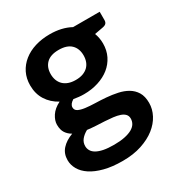

<svg xmlns="http://www.w3.org/2000/svg" viewBox="-168 -632 854 922"><g transform="rotate(-30 259.0 -171.0)"><path d="M243.5 -522Q310 -522 358.5 -495.5H506V-449.5Q506 -438 500 -431.5Q494 -425 479.5 -422.5L433.5 -414Q438.5 -401 441.2 -386.5Q444 -372 444 -356Q444 -318 428.8 -287.2Q413.5 -256.5 386.8 -235Q360 -213.5 323.2 -201.8Q286.5 -190 243.5 -190Q229 -190 215 -191.5Q201 -193 187 -195.5Q163 -181 163 -163Q163 -147.5 177.2 -140.2Q191.5 -133 214.8 -130Q238 -127 267.5 -126.2Q297 -125.5 328 -123Q359 -120.5 388.5 -114.2Q418 -108 441.2 -94.5Q464.5 -81 478.8 -57.8Q493 -34.5 493 2Q493 36 476.2 68Q459.5 100 427.8 125Q396 150 350 165.2Q304 180.5 245 180.5Q186.5 180.5 143.5 169.2Q100.5 158 72.2 139.2Q44 120.5 30 96Q16 71.5 16 45Q16 9 38 -15.5Q60 -40 99 -54.5Q80 -65 68.5 -82.2Q57 -99.5 57 -128Q57 -151 73.2 -176Q89.5 -201 123.5 -218Q84.5 -239 62.2 -274Q40 -309 40 -356Q40 -394 55.2 -424.8Q70.5 -455.5 97.8 -477.2Q125 -499 162.2 -510.5Q199.5 -522 243.5 -522ZM379 23Q379 8 370 -1.5Q361 -11 345.5 -16.2Q330 -21.5 309.2 -24Q288.5 -26.5 265.2 -27.8Q242 -29 217.2 -30.2Q192.5 -31.5 169.5 -34.5Q148.5 -23 135.8 -7.5Q123 8 123 29Q123 42.5 129.8 54.2Q136.5 66 151.2 74.5Q166 83 189.5 87.8Q213 92.5 247 92.5Q281.5 92.5 306.5 87.2Q331.5 82 347.8 72.8Q364 63.5 371.5 50.8Q379 38 379 23ZM243.5 -269Q266.5 -269 283.5 -275.2Q300.5 -281.5 311.8 -292.5Q323 -303.5 328.8 -319Q334.5 -334.5 334.5 -353Q334.5 -391 311.8 -413.2Q289 -435.5 243.5 -435.5Q198 -435.5 175.2 -413.2Q152.5 -391 152.5 -353Q152.5 -335 158.2 -319.5Q164 -304 175.2 -292.8Q186.5 -281.5 203.8 -275.2Q221 -269 243.5 -269Z"/></g></svg>

Font: Lato TR
Style: Bold
Weight: 700
Designer: Lukasz Dziedzic
Foundry: tyPoland Lukasz Dziedzic
Version: Version 1.104 2013